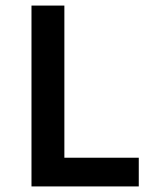

<svg xmlns="http://www.w3.org/2000/svg" viewBox="-20 -669 534 689"><path d="M93 -649H211V-103H478V0H93Z"/></svg>

Font: Karla Neue
Style: Bold
Weight: 700
Designer: Jonathan Pinhorn
Foundry: PYRS Fontlab Ltd. / Made with FontLab
Version: Version 1.000;PS 001.001;hotconv 1.0.56